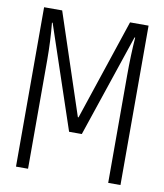

<svg xmlns="http://www.w3.org/2000/svg" viewBox="-81 -781 725 847"><g transform="rotate(10 281.5 -357.0)"><path d="M48 0V-714H129L279 -262H282L433 -714H516V0H461V-484Q461 -526 462.5 -569.5Q464 -613 467 -652H464L309 -192H252L97 -653H94Q98 -613 100 -570.5Q102 -528 102 -486V0Z"/></g></svg>

Font: Noto Sans Mono SemiCondensed Light
Style: Regular
Weight: 300
Width: 4
Designer: Monotype Design Team
Foundry: Monotype Imaging Inc.
Version: Version 2.014; ttfautohint (v1.8.4.7-5d5b)